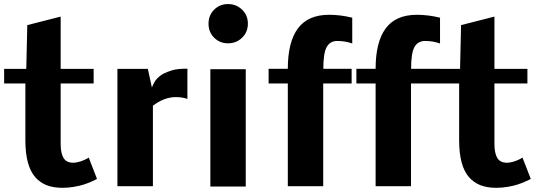

<svg xmlns="http://www.w3.org/2000/svg" viewBox="-20 -899 2594 927"><path d="M281.7 7.8Q238.3 7.8 205.8 -4.6Q173.3 -17.1 149.9 -43.9Q126.5 -70.8 114.5 -115.2Q102.5 -159.7 102.5 -221.2V-496.1H0V-566.4H106.9L111.8 -777.8L272.9 -818.8V-566.4H432.1V-496.1H272.9V-204.1Q272.9 -160.2 286.4 -137Q299.8 -113.8 332 -113.3Q348.6 -113.3 367.7 -119.4Q386.7 -125.5 397.5 -131.8Q408.7 -137.7 408.2 -138.7L448.2 -35.6Q445.3 -33.7 440.2 -30.8Q435.1 -27.8 417.7 -20.5Q400.4 -13.2 382.1 -7.3Q363.8 -1.5 336.2 3.2Q308.6 7.8 281.7 7.8Z M713.4 -476.6Q724.6 -505.9 739.7 -521Q756.3 -537.1 771.5 -544.4Q788.1 -552.7 812.5 -560.1Q836.9 -567.4 884.8 -567.4V-421.4Q859.9 -430.2 829.1 -430.2Q772.9 -430.2 718.3 -388.7V0H546.9V-566.4H693.8Z M1013.9 -717Q986.8 -744.1 986.8 -784.7Q986.8 -825.2 1013.9 -852.3Q1041 -879.4 1081.1 -879.4Q1121.1 -879.4 1148.9 -852.3Q1176.8 -825.2 1176.8 -784.7Q1176.8 -744.1 1148.9 -717Q1121.1 -689.9 1081.1 -689.9Q1041 -689.9 1013.9 -717ZM1166.5 1.5H995.6V-564.9H1166.5Z M1607.9 -701.2Q1573.7 -701.2 1557.4 -672.1Q1541 -643.1 1541 -566.9H1677.7V-496.1H1540.5V0H1369.6V-496.1H1276.9V-566.9H1369.6Q1369.6 -696.3 1418.5 -762Q1467.3 -827.6 1568.8 -827.6Q1624.5 -827.6 1680.7 -813.5V-689Q1647.9 -701.2 1607.9 -701.2Z M2031.7 -701.2Q1997.6 -701.2 1981.2 -672.1Q1964.8 -643.1 1964.8 -566.9H2101.6V-496.1H1964.4V0H1793.5V-496.1H1700.7V-566.9H1793.5Q1793.5 -696.3 1842.3 -762Q1891.1 -827.6 1992.7 -827.6Q2048.3 -827.6 2104.5 -813.5V-689Q2071.8 -701.2 2031.7 -701.2Z M2376 7.8Q2332.5 7.8 2300 -4.6Q2267.6 -17.1 2244.1 -43.9Q2220.7 -70.8 2208.7 -115.2Q2196.8 -159.7 2196.8 -221.2V-496.1H2094.2V-566.4H2201.2L2206.1 -777.8L2367.2 -818.8V-566.4H2526.4V-496.1H2367.2V-204.1Q2367.2 -160.2 2380.6 -137Q2394 -113.8 2426.3 -113.3Q2442.9 -113.3 2461.9 -119.4Q2481 -125.5 2491.7 -131.8Q2502.9 -137.7 2502.4 -138.7L2542.5 -35.6Q2539.6 -33.7 2534.4 -30.8Q2529.3 -27.8 2512 -20.5Q2494.6 -13.2 2476.3 -7.3Q2458 -1.5 2430.4 3.2Q2402.8 7.8 2376 7.8Z"/></svg>

Font: Nobile-bold
Style: Bold
Weight: 700
Version: Version 1.000;PS 001.000;hotconv 1.0.38